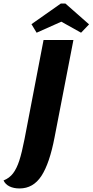

<svg xmlns="http://www.w3.org/2000/svg" viewBox="-110 -885 521 1080"><path d="M0 175Q-33 175 -56.5 163.5Q-80 152 -90 130Q-57 117 -36.5 90Q-16 63 -1.5 18.5Q13 -26 28 -103L135 -660H303L197 -113Q169 34 123 104.5Q77 175 0 175ZM96 -701 67 -749 232 -865H258L391 -748L346 -701L235 -763Z"/></svg>

Font: Sansita
Style: Bold Italic
Weight: 700
Italic angle: -11°
Designer: Pablo Cosgaya
Foundry: Omnibus-Type
Version: Version 1.006